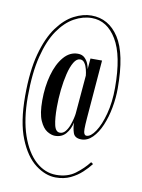

<svg xmlns="http://www.w3.org/2000/svg" viewBox="-82 -765 614 833"><g transform="rotate(10 225.0 -348.5)"><path d="M221.5 11Q176.5 11 132.2 -22.5Q88 -56 59 -127.8Q30 -199.5 30 -314.5Q30 -425 50.5 -500.5Q71 -576 104.5 -621.8Q138 -667.5 177.2 -687.8Q216.5 -708 253.5 -708Q329.5 -708 374.8 -638.5Q420 -569 420 -416Q420 -374 412 -330.8Q404 -287.5 388.8 -251.5Q373.5 -215.5 351.5 -193.2Q329.5 -171 302.5 -171Q273.5 -171 266.2 -192.5Q259 -214 259 -238Q252.5 -207.5 234.8 -187Q217 -166.5 187 -166.5Q171 -166.5 152.2 -178Q133.5 -189.5 120 -220Q106.5 -250.5 106.5 -308Q106.5 -369 120.8 -420.5Q135 -472 161.5 -503.2Q188 -534.5 224 -534.5Q243 -534.5 254.2 -523.5Q265.5 -512.5 270.8 -498.5Q276 -484.5 277 -476L281 -523.5H332L311 -266.5Q308.5 -235.5 308.5 -218.5Q308.5 -190.5 322 -190.5Q340.5 -190.5 360.5 -220.2Q380.5 -250 394.2 -301.2Q408 -352.5 408 -417Q408 -559 366.2 -628.2Q324.5 -697.5 257 -697.5Q218 -697.5 179.8 -676.5Q141.5 -655.5 110.2 -610.2Q79 -565 60.5 -491.5Q42 -418 42 -313.5Q42 -214 66.2 -144Q90.5 -74 131.2 -37.2Q172 -0.5 221.5 -0.5Q271 -0.5 304.8 -25.5Q338.5 -50.5 362 -81L371.5 -74.5Q357 -55.5 335.8 -35.8Q314.5 -16 286.2 -2.5Q258 11 221.5 11ZM206 -183.5Q219.5 -183.5 229.5 -195.2Q239.5 -207 245.8 -223.8Q252 -240.5 255.5 -255.8Q259 -271 259.5 -278L274 -447Q273 -459 269.2 -474.2Q265.5 -489.5 257.8 -500.8Q250 -512 238 -512Q222.5 -512 210.5 -492Q198.5 -472 190.5 -439.2Q182.5 -406.5 178.2 -367.2Q174 -328 174 -290Q174 -241.5 180.5 -212.5Q187 -183.5 206 -183.5Z"/></g></svg>

Font: Imbue 100pt Medium
Style: Regular
Weight: 500
Designer: Tyler Finck
Foundry: Etcetera Type Company
Version: Version 1.102; ttfautohint (v1.8.3)